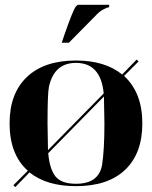

<svg xmlns="http://www.w3.org/2000/svg" viewBox="-20 -762 626 791"><path d="M234.4 -585.9 244.1 -615.2Q280.3 -719.7 292 -734.4Q297.9 -742.2 302.7 -742.2H429.7V-732.4Q424.8 -732.4 409.7 -725.1Q393.1 -717.3 380.4 -704.1L263.7 -585.9ZM293 -502.9Q203.1 -502.9 181.6 -404.3Q175.8 -377 175.8 -253.9L177.7 -143.6L407.2 -377Q395.5 -502.9 293 -502.9ZM43 8.8 35.2 1 94.7 -58.6Q19.5 -125 19.5 -253.9Q19.5 -377 90.8 -444.8Q162.1 -512.7 293 -512.7Q412.1 -512.7 483.4 -455.1L543 -516.6L550.8 -508.8L491.2 -449.2Q566.4 -379.9 566.4 -253.9Q566.4 -129.9 495.6 -62.5Q424.8 4.9 293 4.9Q171.9 4.9 101.6 -51.8ZM408.2 -364.3 178.7 -130.9Q184.6 -64.5 209 -34.7Q233.4 -4.9 293 -4.9Q386.7 -4.9 400.4 -82Q410.2 -142.6 410.2 -253.9Z"/></svg>

Font: spinweradC
Style: Bold
Weight: 700
Width: 7
Version: Version 0.3